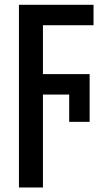

<svg xmlns="http://www.w3.org/2000/svg" viewBox="-20 -562 451 821"><path d="M163.6 239.7H61V-541.5H379.9V-454.1H163.6V-245.1H363.3V-41H275.9V-157.7H163.6Z"/></svg>

Font: Open Sans Condensed SemiBold
Style: Regular
Weight: 600
Width: 3
Designer: Monotype Design Team
Foundry: Monotype Imaging Inc.
Version: Version 3.000; ttfautohint (v1.8.4)